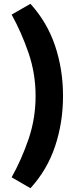

<svg xmlns="http://www.w3.org/2000/svg" viewBox="-20 -864 421 998"><path d="M40.5 -788.1 138.2 -844.2Q225.1 -748.5 266.4 -625.7Q307.6 -502.9 307.6 -365.2Q307.6 -227.1 266.4 -103.8Q225.1 19.5 138.2 114.3L40.5 57.6Q92.3 -35.2 128.7 -141.8Q165 -248.5 165 -365.2Q165 -481.9 128.4 -588.6Q91.8 -695.3 40.5 -788.1Z"/></svg>

Font: Pinar-DS1-FD Bold
Style: Regular
Weight: 700
Designer: Amin Abedi
Version: Version 2.000